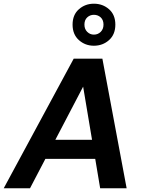

<svg xmlns="http://www.w3.org/2000/svg" viewBox="-42 -1017 769 1037"><path d="M-22 0 356 -700H511L642 0H499L407 -549L120 0ZM108 -159 161 -262H535L551 -159ZM465 -770Q418 -770 384 -800.5Q350 -831 350 -884Q350 -937 384 -967Q418 -997 465 -997Q513 -997 547 -967Q581 -937 581 -884Q581 -831 547 -800.5Q513 -770 465 -770ZM465 -830Q487 -830 502 -845Q517 -860 517 -884Q517 -909 502 -923Q487 -937 465 -937Q444 -937 429 -923Q414 -909 414 -884Q414 -860 429 -845Q444 -830 465 -830Z"/></svg>

Font: DM Sans 24pt
Style: Bold Italic
Weight: 700
Italic angle: -10°
Designer: Colophon Foundry, Jonny Pinhorn
Foundry: Colophon Foundry
Version: Version 4.004;gftools[0.9.30]